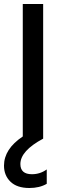

<svg xmlns="http://www.w3.org/2000/svg" viewBox="-33 -694 317 961"><path d="M201 226Q165 247 114 247Q52 247 19.5 215.5Q-13 184 -13 135Q-13 52 81 -11V-674H183V0Q69 61 69 127Q69 178 127 178Q168 178 201 154Z"/></svg>

Font: Hind Vadodara Medium
Style: Regular
Weight: 500
Designer: Hitesh Malaviya
Foundry: Indian Type Foundry
Version: Version 1.001;PS 1.0;hotconv 1.0.86;makeotf.lib2.5.63406; tt